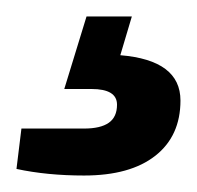

<svg xmlns="http://www.w3.org/2000/svg" viewBox="-81 -31 239 233"><path d="M21 182Q-24 182 -61 174L-55 125H21Q41 125 51 118Q61 111 61 96Q61 77 30 77H-3L24 -11H79L65 36Q138 42 138 91Q138 134 107.5 158Q77 182 21 182Z"/></svg>

Font: Archivo Narrow
Style: Italic
Weight: 400
Italic angle: -8°
Designer: Hector Gatti
Foundry: Omnibus-Type
Version: Version 3.002